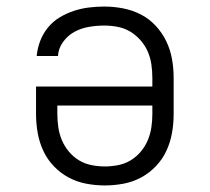

<svg xmlns="http://www.w3.org/2000/svg" viewBox="-20 -558 640 586"><path d="M300 8Q271 8 242.5 2.5Q214 -3 189 -16.5Q164 -30 144 -51Q124 -72 112 -98Q100 -124 95 -152.5Q90 -181 90 -210V-294H445V-320Q445 -341 442 -361.5Q439 -382 431 -400.5Q423 -419 409 -435Q395 -451 377.5 -461.5Q360 -472 339.5 -476Q319 -480 298 -480Q275 -480 251.5 -476Q228 -472 207.5 -461Q187 -450 172.5 -430Q158 -410 157 -387H92Q94 -410 102.5 -432.5Q111 -455 126 -473.5Q141 -492 161.5 -504.5Q182 -517 204.5 -524.5Q227 -532 250.5 -535Q274 -538 298 -538Q327 -538 355.5 -532.5Q384 -527 409.5 -514Q435 -501 455 -479.5Q475 -458 487.5 -432Q500 -406 505 -377.5Q510 -349 510 -320V-210Q510 -181 505 -152.5Q500 -124 488 -98Q476 -72 456 -51Q436 -30 411 -16.5Q386 -3 357.5 2.5Q329 8 300 8ZM300 -50Q320 -50 340.5 -54Q361 -58 378.5 -68.5Q396 -79 409.5 -95Q423 -111 431 -130Q439 -149 442 -169.5Q445 -190 445 -210V-236H155V-210Q155 -190 158 -169.5Q161 -149 169 -130Q177 -111 190.5 -95Q204 -79 221.5 -68.5Q239 -58 259.5 -54Q280 -50 300 -50Z"/></svg>

Font: Iosevka Curly Slab LtEx
Style: Regular
Weight: 300
Width: 7
Monospace: yes
Designer: Belleve Invis
Foundry: Belleve Invis
Version: Version 11.1.0; ttfautohint (v1.8.3)